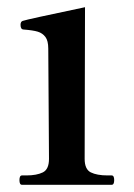

<svg xmlns="http://www.w3.org/2000/svg" viewBox="-20 -513 373 533"><path d="M41 0Q34 0 34 -13Q34 -26 41 -26H53Q82 -26 99 -34.5Q116 -43 116 -72L114 -378Q114 -400 106 -410.5Q98 -421 85 -425Q72 -429 46 -431Q37 -431 37 -444Q37 -453 43 -455Q54 -459 216 -493L215 -72Q215 -43 232 -34.5Q249 -26 279 -26H290Q297 -26 297 -13Q297 0 290 0Z"/></svg>

Font: Shippori Mincho SemiBold
Style: Regular
Weight: 600
Designer: FONTDASU
Foundry: FONTDASU / Google Inc. / but / Adobe
Version: Version 3.110; ttfautohint (v1.8.3)